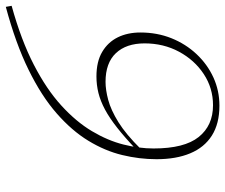

<svg xmlns="http://www.w3.org/2000/svg" viewBox="-76 -670 756 644"><g transform="rotate(-90 302.0 -348.0)"><path d="M601 -706.5 604.5 -687Q489 -655 406.8 -612.5Q324.5 -570 270 -520.2Q215.5 -470.5 184 -417.5Q152.5 -364.5 139.2 -311.8Q126 -259 126 -211Q126 -107.5 164.5 -59.5Q203 -11.5 271 -11.5Q328.5 -11.5 375.5 -42.5Q422.5 -73.5 450.5 -125.5Q478.5 -177.5 478.5 -241Q478.5 -302.5 445.8 -337.2Q413 -372 349.5 -372Q322.5 -372 288.8 -363Q255 -354 214.2 -328.8Q173.5 -303.5 124.5 -254L121 -267.5Q162 -306.5 195 -332.5Q228 -358.5 256.5 -373.8Q285 -389 312 -395.8Q339 -402.5 367.5 -402.5Q417.5 -402.5 450 -383.2Q482.5 -364 498.8 -331Q515 -298 515 -255Q515 -199 495.8 -151Q476.5 -103 442.5 -66.8Q408.5 -30.5 364.2 -10.2Q320 10 269.5 10Q209.5 10 169.5 -15.2Q129.5 -40.5 109.8 -87.8Q90 -135 90 -201Q90 -258.5 104 -316.2Q118 -374 151.8 -429.5Q185.5 -485 243.8 -536Q302 -587 390 -630.2Q478 -673.5 601 -706.5Z"/></g></svg>

Font: Newsreader ExtraLight
Style: Italic
Weight: 250
Italic angle: -17°
Designer: Hugues Gentile
Foundry: Production Type
Version: Version 1.003